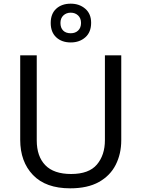

<svg xmlns="http://www.w3.org/2000/svg" viewBox="-20 -1015 771 1045"><path d="M640 -252Q640 -178 610 -118.5Q580 -59 518.5 -24.5Q457 10 362 10Q229 10 159.5 -62.5Q90 -135 90 -254V-714H180V-251Q180 -164 226.5 -116Q273 -68 367 -68Q464 -68 507.5 -119.5Q551 -171 551 -252V-714H640ZM365 -784Q316 -784 286 -812Q256 -840 256 -890Q256 -940 286 -967.5Q316 -995 365 -995Q412 -995 444 -967.5Q476 -940 476 -891Q476 -840 444.5 -812Q413 -784 365 -784ZM365 -834Q390 -834 405.5 -849Q421 -864 421 -890Q421 -916 405 -931Q389 -946 365 -946Q341 -946 325 -931Q309 -916 309 -890Q309 -864 323.5 -849Q338 -834 365 -834Z"/></svg>

Font: Noto Sans Tifinagh Air
Style: Regular
Weight: 400
Designer: JamraPatel
Foundry: JamraPatel LLC
Version: Version 2.006; ttfautohint (v1.8.4.7-5d5b)